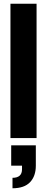

<svg xmlns="http://www.w3.org/2000/svg" viewBox="-20 -740 252 1029"><path d="M36 0V-720H176V0ZM47 269V213Q98 213 98 167V148H40V39H172V148Q172 204 141 236.5Q110 269 47 269Z"/></svg>

Font: Host Grotesk ExtraBold
Style: Regular
Weight: 800
Designer: Doğukan Karapınar
Foundry: Element Type
Version: Version 1.003; ttfautohint (v1.8.4.7-5d5b)